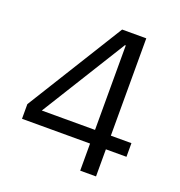

<svg xmlns="http://www.w3.org/2000/svg" viewBox="-127 -805 854 912"><g transform="rotate(20 300.0 -349.0)"><path d="M378 0V-137H34V-211L336 -698H458V-206H562V-137H458V0ZM109 -206H378V-633H374Z"/></g></svg>

Font: iA Writer Quattro V
Style: Regular
Weight: 400
Designer: Mike Abbink, Paul van der Laan, Pieter van Rosmalen, Oliver Reichenstein
Foundry: Information Architects Inc.
Version: Version 2.000